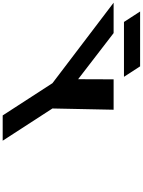

<svg xmlns="http://www.w3.org/2000/svg" viewBox="-314 -1225 1062 1428"><g transform="rotate(90 217.0 -511.0)"><path d="M-476.9 -825 121.8 -370 361.5 0H549.5L309.8 -370L319.1 -825H93.1L92.1 -561L-250.9 -825ZM-411.5 -1022 -333.7 -902H74.3L-3.5 -1022Z"/></g></svg>

Font: Hussar
Style: BdOpOblSeven
Weight: 700
Foundry: Cannot Into Space Fonts
Version: Version 2.00